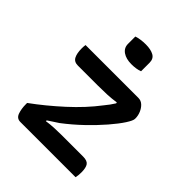

<svg xmlns="http://www.w3.org/2000/svg" viewBox="-210 -892 1020 1020"><g transform="rotate(45 300.0 -381.5)"><path d="M69 -534H466Q486 -534 500.5 -520.5Q515 -507 523.5 -487Q532 -467 532 -447V-442Q532 -429 511 -396.5Q490 -364 452.5 -320.5Q415 -277 366.5 -230.5Q318 -184 264 -143Q251 -134 234 -123.5Q217 -113 206 -105V-99Q232 -103 259.5 -104.5Q287 -106 315 -106H479Q510 -106 521 -90.5Q532 -75 532 -40Q532 -30 531 -19Q530 -8 528 0H113Q86 0 76.5 -26.5Q67 -53 67 -88V-97Q147 -155 227 -228Q307 -301 363 -375Q374 -388 384.5 -402.5Q395 -417 403 -430L402 -436Q369 -431 336 -429.5Q303 -428 267 -428H117Q89 -428 78 -449Q67 -470 67 -507Q67 -515 67.5 -521.5Q68 -528 69 -534ZM224 -753Q254 -763 293 -763Q331 -763 353.5 -750.5Q376 -738 376 -708V-644Q350 -634 313 -634Q273 -634 248.5 -651Q224 -668 224 -698Z"/></g></svg>

Font: Recursive Mn Csl St Med
Style: Regular
Weight: 500
Monospace: yes
Version: Version 1.079;hotconv 1.0.112;makeotfexe 2.5.65598; ttfautoh